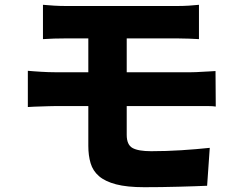

<svg xmlns="http://www.w3.org/2000/svg" viewBox="-20 -736 996 800"><path d="M96 -441Q106 -440 120.5 -439Q135 -438 150.5 -437Q166 -436 181 -435.5Q196 -435 208 -435H348V-576H255Q203 -576 159 -573V-716Q181 -714 205 -712.5Q229 -711 255 -711H719Q743 -711 767.5 -712.5Q792 -714 809 -716V-573Q789 -574 767 -575Q745 -576 719 -576H508V-435H777Q785 -435 797.5 -435.5Q810 -436 824.5 -437Q839 -438 853.5 -438.5Q868 -439 878 -440L879 -292Q866 -294 849 -294Q832 -294 816 -294H781H508V-174Q508 -133 532 -119.5Q556 -106 610 -106Q672 -106 735 -110Q798 -114 854 -120L843 38Q822 39 791 40Q760 41 724.5 42Q689 43 651.5 43.5Q614 44 581 44Q509 44 463.5 32Q418 20 392.5 -2Q367 -24 357.5 -56Q348 -88 348 -128V-294H208Q198 -294 183 -293.5Q168 -293 152.5 -292.5Q137 -292 122 -291.5Q107 -291 96 -290Z"/></svg>

Font: Kinto Sans Black
Style: Regular
Weight: 900
Designer: Authors: Ryoko NISHIZUKA  (kana & ideographs); Paul D. Hunt (Latin, Greek & Cyrillic); Wenlong ZHANG  (bopomofo); Sandol
Foundry: Adobe Systems Incorporated, ookami Inc.
Version: Version 0.001